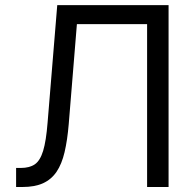

<svg xmlns="http://www.w3.org/2000/svg" viewBox="-20 -748 781 768"><path d="M44.4 0V-76.2H63Q98.1 -76.2 119.4 -90.8Q140.6 -105.5 152.6 -144.8Q164.6 -184.1 170.4 -258.3L209 -727.5H654.3V0H568.4V-651.4H287.6L254.9 -251.5Q249.5 -187 238.3 -139.4Q227.1 -91.8 206.3 -61Q185.5 -30.3 152.3 -15.1Q119.1 0 69.8 0Z"/></svg>

Font: V-Inter
Style: Regular-375
Weight: 375
Designer: Rasmus Andersson
Foundry: rsms
Version: Version 4.000;git-4146feb